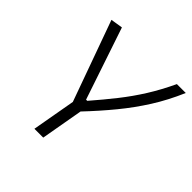

<svg xmlns="http://www.w3.org/2000/svg" viewBox="-182 -853 1006 1006"><g transform="rotate(45 321.5 -350.0)"><path d="M214.4 0 257.3 -241.7 96.2 -689 163.1 -699.7 297.9 -299.3H306.6Q363.8 -365.2 411.1 -425.3Q458.5 -485.4 499 -550Q539.6 -614.7 576.7 -693.4H642.6Q603.5 -602.5 555.2 -526.1Q506.8 -449.7 448.7 -378.9Q390.6 -308.1 321.3 -234.9L279.8 0Z"/></g></svg>

Font: Cascadia Mono Light
Style: Italic
Weight: 300
Italic angle: -10°
Monospace: yes
Designer: Aaron Bell
Foundry: Saja Typeworks
Version: Version 2404.023; ttfautohint (v1.8.4)